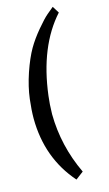

<svg xmlns="http://www.w3.org/2000/svg" viewBox="-124 -662 505 891"><g transform="rotate(-15 128.5 -216.5)"><path d="M127 184.6Q9.3 50.8 8.3 -140.1Q8.3 -180.2 14.6 -232.9Q21.5 -289.6 43 -353.5Q64.5 -416.5 88.9 -459Q110.8 -496.6 144 -536.1Q176.8 -575.2 196.3 -591.8Q211.9 -605.5 228 -618.2L248.5 -585.4Q130.4 -454.1 102.1 -224.6Q97.2 -187.5 96.2 -137.7Q97.7 15.6 164.6 156.2Z"/></g></svg>

Font: Neuton Cursive
Style: Regular
Weight: 500
Designer: Brian M Zick
Version: Version 1.43